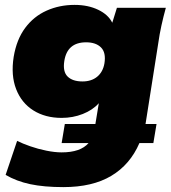

<svg xmlns="http://www.w3.org/2000/svg" viewBox="-20 -542 699 785"><path d="M239 223Q160 223 103.5 211Q47 199 3 173L50 34Q72 45 103.5 56Q135 67 169.5 74Q204 81 232 81Q309 81 342 43H232L245 -35H370L384 -120Q359 -92 318.5 -76Q278 -60 232 -60Q165 -60 116.5 -90.5Q68 -121 46 -177.5Q24 -234 36 -310Q48 -381 83 -428Q118 -475 170.5 -498.5Q223 -522 285 -522Q340 -522 381.5 -502Q423 -482 439 -449L458 -510H658Q648 -474 640 -437.5Q632 -401 627 -365L578 -54Q576 -42 575 -35H620L607 43H550Q512 131 435 177Q358 223 239 223ZM317 -209Q354 -209 377.5 -228.5Q401 -248 407 -283Q414 -327 393 -348Q372 -369 332 -369Q255 -369 243 -293Q236 -249 256.5 -229Q277 -209 317 -209Z"/></svg>

Font: Mulish ExtraBlack
Style: Italic
Weight: 1000
Italic angle: -9°
Designer: Vernon Adams
Foundry: Vernon Adams
Version: Version 3.603; ttfautohint (v1.8.3)